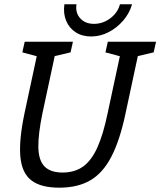

<svg xmlns="http://www.w3.org/2000/svg" viewBox="-20 -860 742 888"><path d="M560.7 -336Q534.7 -212 495.4 -136Q456.2 -60 397.8 -26Q339.3 8 254 8Q168.7 8 124.8 -26Q80.8 -60 74.1 -136Q67.3 -212 93.3 -336H176.3Q156.3 -239 157.4 -178.6Q158.5 -118.2 186 -90.1Q213.5 -62 269.2 -62Q325.8 -62 364.7 -90.1Q403.5 -118.2 430.6 -178.6Q457.7 -239 477.7 -336ZM548.7 -667H631.7L560.7 -336H477.7ZM176.3 -336H93.3L164.3 -667H247.3ZM94.3 -667H174.3L163.8 -596.2L83.3 -617.8ZM478.7 -667H558.7L548.2 -596.2L467.7 -617.8ZM592.2 -594.7 621.7 -667H701.7L690.7 -617.8ZM207.8 -594.7 237.3 -667H317.3L306.3 -617.8ZM333.8 -840.3Q327.7 -801.2 350.9 -775.4Q374.2 -749.7 414.5 -749.7Q455.8 -749.7 490.2 -775.4Q524.5 -801.2 534.8 -840.3H590.8Q578.8 -798.3 549.8 -764.8Q520.8 -731.3 482.3 -711.3Q443.8 -691.3 401.8 -691.3Q359.8 -691.3 329.8 -710.8Q299.8 -730.3 285.8 -764.3Q271.8 -798.3 277.8 -840.3Z"/></svg>

Font: Epunda Slab Light
Style: Italic
Weight: 300
Italic angle: -12°
Designer: Simon Atzbach
Foundry: typofactur
Version: Version 1.102